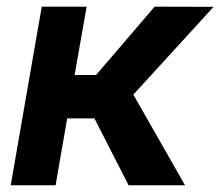

<svg xmlns="http://www.w3.org/2000/svg" viewBox="-20 -548 652 568"><path d="M259.3 -197.8H178.7L144.5 0H11.7L103.5 -528.3H236.3L200.7 -326.2H264.2L437.5 -528.3L611.8 -527.8L374.5 -268.1L527.3 0H360.4Z"/></svg>

Font: Roboto Mono
Style: Bold Italic
Weight: 700
Designer: Google
Version: Version 2.000985; 2015; ttfautohint (v1.3)